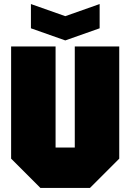

<svg xmlns="http://www.w3.org/2000/svg" viewBox="-20 -930 645 950"><path d="M35 -145V-700H255V-200H350V-700H570V-145L425 0H180ZM473 -910V-790L303 -730L133 -790V-910L303 -850Z"/></svg>

Font: Tektur SemiCondensed Black
Style: Regular
Weight: 900
Width: 4
Designer: Adam Jagosz
Foundry: Adam Jagosz
Version: Version 1.005;gftools[0.9.30]